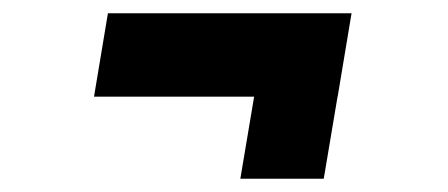

<svg xmlns="http://www.w3.org/2000/svg" viewBox="-20 -418 676 290"><path d="M122 -272 143 -398H511L490 -272ZM343 -148 385 -398H511L469 -148Z"/></svg>

Font: Figtree ExtraBold
Style: Italic
Weight: 800
Italic angle: -9.5°
Foundry: Erik Kennedy
Version: Version 2.001;gftools[0.9.30]